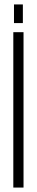

<svg xmlns="http://www.w3.org/2000/svg" viewBox="-20 -845 166 865"><path d="M43 -825H83V-741H43ZM40 -700H86V0H40Z"/></svg>

Font: Bebas Neue Book
Style: Regular
Weight: 400
Designer: Ryoichi Tsunekawa
Foundry: Ryoichi Tsunekawa
Version: Version 001.003